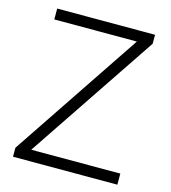

<svg xmlns="http://www.w3.org/2000/svg" viewBox="-107 -801 789 887"><g transform="rotate(15 287.5 -357.0)"><path d="M536 0H37V-43L452 -662H57V-714H525V-671L110 -53H536Z"/></g></svg>

Font: Noto Sans Lao Looped Light
Style: Regular
Weight: 300
Designer: Mark Frömberg, Ben Mitchell
Foundry: The Fontpad Ltd
Version: Version 1.002; ttfautohint (v1.8.4.7-5d5b)